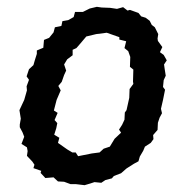

<svg xmlns="http://www.w3.org/2000/svg" viewBox="-20 -529 550 563"><path d="M228 14 203 11H187L168 4L150 3L137 -9L113 -7L99 -22L101 -28L78 -36L81 -46L75 -55L59 -72L61 -86L59 -97L43 -107L51 -128L46 -141L38 -156V-164L41 -181L37 -206L51 -236L59 -264L58 -276L65 -295L58 -305L65 -326L78 -338L82 -352L88 -371V-381L107 -389L109 -412L124 -418L137 -434L141 -449L160 -453L163 -467L180 -470L196 -479L200 -494H223L243 -504L264 -509L278 -507L303 -506L323 -503L341 -508L354 -498L361 -500L386 -491L394 -481L407 -477L419 -468L425 -456L434 -449L444 -429L442 -416L443 -409L456 -391L449 -376L460 -368L469 -352L461 -340L463 -326L466 -307L460 -294L458 -274L464 -266L458 -236L452 -210L455 -197L448 -184L443 -169L442 -148L429 -133L430 -121L422 -110L405 -99L400 -87L390 -70L386 -56L373 -49L351 -35L335 -21L314 -13L308 -6L289 -1L277 7L257 5L245 9ZM209 -71 249 -79 272 -82 284 -93 302 -99 316 -122 335 -140 329 -149 338 -163 345 -178 346 -199 351 -206 359 -242 360 -268 371 -283 370 -290 371 -325 361 -333 362 -362 356 -379 345 -388 350 -408 330 -413V-420L293 -433L262 -429L233 -422L217 -403L204 -388L193 -383V-367L177 -355L168 -340L174 -322L168 -309L161 -289L151 -277L158 -264L146 -236L138 -205L149 -198L140 -177L148 -168L145 -153L139 -134L154 -125L150 -110L177 -91L192 -82H202Z"/></svg>

Font: Winky Rough
Style: Italic
Weight: 400
Italic angle: -8.97852°
Designer: Simon Atzbach
Foundry: typofactur
Version: Version 1.206